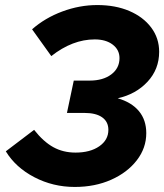

<svg xmlns="http://www.w3.org/2000/svg" viewBox="-20 -730 650 760"><path d="M276 10Q190 10 116 -28.5Q42 -67 3 -131L115 -216Q152 -169 191 -147.5Q230 -126 279 -126Q337 -126 373 -151Q409 -176 409 -216Q409 -248 384.5 -265.5Q360 -283 314 -283H245L272 -411H335Q388 -411 420.5 -435.5Q453 -460 453 -500Q453 -533 426 -553.5Q399 -574 355 -574Q267 -574 183 -508L107 -614Q158 -659 226.5 -684.5Q295 -710 365 -710Q437 -710 492 -686.5Q547 -663 578.5 -621Q610 -579 610 -525Q610 -456 564 -406.5Q518 -357 446 -341Q501 -325 530 -290Q559 -255 559 -203Q559 -144 521.5 -95.5Q484 -47 420 -18.5Q356 10 276 10Z"/></svg>

Font: Red Hat Mono
Style: Bold Italic
Weight: 700
Italic angle: -12°
Monospace: yes
Designer: Pentagram, MCKL
Foundry: Pentagram, MCKL
Version: Version 1.023; ttfautohint (v1.8.3)